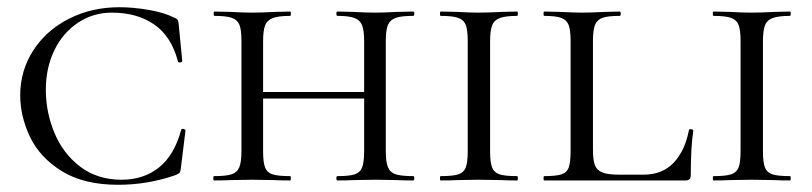

<svg xmlns="http://www.w3.org/2000/svg" viewBox="-20 -500 2249 532"><path d="M463 -451Q470 -448 472 -445Q474 -442 475 -434L485 -331Q485 -328 479.5 -327Q474 -326 473 -330Q455 -399 407.5 -432Q360 -465 290 -465Q238 -465 196 -437Q154 -409 130.5 -360.5Q107 -312 107 -251Q107 -189 131 -131.5Q155 -74 202.5 -38Q250 -2 317 -2Q378 -2 420.5 -36Q463 -70 482 -140Q482 -143 487 -143Q489 -143 491.5 -141.5Q494 -140 494 -139L481 -33Q480 -25 478 -22Q476 -19 467 -15Q390 12 307 12Q212 12 151 -26Q90 -64 63 -121Q36 -178 36 -236Q36 -304 72 -360Q108 -416 171 -448Q234 -480 311 -480Q349 -480 392.5 -472.5Q436 -465 463 -451Z M915 -456Q912 -456 912 -462Q912 -468 915 -468L959 -467Q995 -465 1020 -465Q1042 -465 1080 -467L1125 -468Q1128 -468 1128 -462Q1128 -456 1125 -456Q1092 -456 1076.5 -450.5Q1061 -445 1055 -431Q1049 -417 1049 -387V-81Q1049 -51 1055 -36.5Q1061 -22 1076.5 -17Q1092 -12 1125 -12Q1128 -12 1128 -6Q1128 0 1125 0Q1097 0 1080 -1L1020 -2L959 -1Q943 0 915 0Q912 0 912 -6Q912 -12 915 -12Q948 -12 963 -17Q978 -22 983.5 -36.5Q989 -51 989 -81V-385Q989 -415 983.5 -429.5Q978 -444 962.5 -450Q947 -456 915 -456ZM676 -245H1015V-227H676ZM574 -456Q572 -456 572 -462Q572 -468 574 -468L619 -467Q657 -465 678 -465Q703 -465 741 -467L784 -468Q786 -468 786 -462Q786 -456 784 -456Q752 -456 736 -450Q720 -444 714.5 -429.5Q709 -415 709 -385V-81Q709 -50 714.5 -36Q720 -22 735 -17Q750 -12 784 -12Q786 -12 786 -6Q786 0 784 0Q756 0 740 -1L678 -2L619 -1Q602 0 573 0Q571 0 571 -6Q571 -12 573 -12Q606 -12 621.5 -17Q637 -22 643 -36.5Q649 -51 649 -81V-387Q649 -417 643.5 -431Q638 -445 622.5 -450.5Q607 -456 574 -456Z M1413 -12Q1415 -12 1415 -6Q1415 0 1413 0Q1385 0 1369 -1L1306 -2L1247 -1Q1230 0 1201 0Q1199 0 1199 -6Q1199 -12 1201 -12Q1235 -12 1250 -17Q1265 -22 1270.5 -36Q1276 -50 1276 -81V-387Q1276 -417 1270.5 -431Q1265 -445 1249.5 -450.5Q1234 -456 1201 -456Q1199 -456 1199 -462Q1199 -468 1201 -468L1247 -467Q1283 -465 1306 -465Q1332 -465 1370 -467L1413 -468Q1415 -468 1415 -462Q1415 -456 1413 -456Q1381 -456 1365 -450Q1349 -444 1343.5 -429.5Q1338 -415 1338 -385V-81Q1338 -50 1343.5 -36Q1349 -22 1364 -17Q1379 -12 1413 -12Z M1696 -16H1763Q1815 -16 1846.5 -49Q1878 -82 1889 -140Q1889 -142 1893 -142Q1896 -142 1898.5 -141Q1901 -140 1901 -138Q1894 -92 1894 -15Q1894 -7 1890.5 -3.5Q1887 0 1879 0H1488Q1486 0 1486 -6Q1486 -12 1488 -12Q1521 -12 1536 -17Q1551 -22 1556 -36.5Q1561 -51 1561 -81V-387Q1561 -417 1555.5 -431Q1550 -445 1535 -450.5Q1520 -456 1488 -456Q1486 -456 1486 -462Q1486 -468 1488 -468L1533 -467Q1571 -465 1592 -465Q1617 -465 1655 -467L1697 -468Q1700 -468 1700 -462Q1700 -456 1697 -456Q1664 -456 1649 -450.5Q1634 -445 1628.5 -430.5Q1623 -416 1623 -386V-85Q1623 -56 1628.5 -42Q1634 -28 1649.5 -22Q1665 -16 1696 -16Z M2169 -12Q2171 -12 2171 -6Q2171 0 2169 0Q2141 0 2125 -1L2062 -2L2003 -1Q1986 0 1957 0Q1955 0 1955 -6Q1955 -12 1957 -12Q1991 -12 2006 -17Q2021 -22 2026.5 -36Q2032 -50 2032 -81V-387Q2032 -417 2026.5 -431Q2021 -445 2005.5 -450.5Q1990 -456 1957 -456Q1955 -456 1955 -462Q1955 -468 1957 -468L2003 -467Q2039 -465 2062 -465Q2088 -465 2126 -467L2169 -468Q2171 -468 2171 -462Q2171 -456 2169 -456Q2137 -456 2121 -450Q2105 -444 2099.5 -429.5Q2094 -415 2094 -385V-81Q2094 -50 2099.5 -36Q2105 -22 2120 -17Q2135 -12 2169 -12Z"/></svg>

Font: Cormorant SC
Style: Regular
Weight: 400
Designer: Christian Thalmann (Catharsis Fonts)
Foundry: Catharsis Fonts
Version: Version 4.000